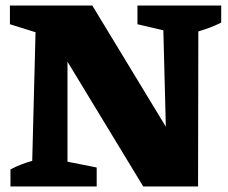

<svg xmlns="http://www.w3.org/2000/svg" viewBox="-20 -677 828 697"><path d="M479 -657H783V-595Q763 -585 743.5 -577.5Q724 -570 700 -563L699 0H500L225 -453V-90L331 -69V0H18V-62Q56 -82 97 -93L109 -560L16 -589V-657H315L582 -217L573 -567L479 -589Z"/></svg>

Font: Piazzolla SC ExtraBold
Style: Regular
Weight: 800
Designer: Juan Pablo del Peral
Foundry: Huerta Tipografica
Version: Version 1.330